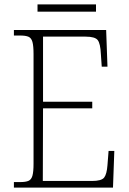

<svg xmlns="http://www.w3.org/2000/svg" viewBox="-20 -850 584 870"><path d="M43 0V-25H72Q96 -25 109 -30.5Q122 -36 127 -54Q132 -72 132 -108V-605Q132 -642 127 -660Q122 -678 109 -683.5Q96 -689 72 -689H43V-714H461L467 -548H441L437 -606Q435 -652 423 -668Q411 -684 368 -684H175V-389H398V-359H175L174 -30H397Q440 -30 452 -45.5Q464 -61 467 -102L472 -166H498L492 0ZM150 -797V-830H415V-797Z"/></svg>

Font: Noto Serif Georgian SemiCondensed ExtraLight
Style: Regular
Weight: 200
Width: 4
Designer: Monotype Design Team, Akaki Razmadze
Foundry: Google LLC
Version: Version 2.003; ttfautohint (v1.8.4.7-5d5b)